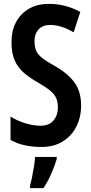

<svg xmlns="http://www.w3.org/2000/svg" viewBox="-20 -744 469 985"><path d="M396 -204Q396 -141 371 -93Q346 -45 300.5 -17.5Q255 10 194 10Q149 10 110 2Q71 -6 34 -26V-146Q71 -123 112 -111Q153 -99 188 -99Q232 -99 254.5 -126Q277 -153 277 -192Q277 -220 268.5 -240Q260 -260 238 -278.5Q216 -297 176 -320Q133 -344 102.5 -370.5Q72 -397 55.5 -434Q39 -471 39 -528Q39 -587 62.5 -631Q86 -675 130 -700Q174 -725 234 -724Q277 -724 317 -713Q357 -702 392 -683L358 -578Q294 -616 238 -616Q199 -616 178 -593Q157 -570 157 -534Q157 -504 165.5 -484Q174 -464 196.5 -446.5Q219 -429 260 -406Q328 -368 362 -321Q396 -274 396 -204ZM271 72Q260 109 242 149.5Q224 190 203 221H134V209Q139 191 144.5 164Q150 137 154.5 109Q159 81 160 61H271Z"/></svg>

Font: Noto Sans Ethiopic ExtraCondensed SemiBold
Style: Regular
Weight: 600
Width: 2
Designer: Monotype Design Team
Foundry: Monotype Imaging Inc.
Version: Version 2.102; ttfautohint (v1.8.4.7-5d5b)